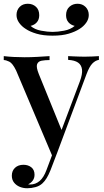

<svg xmlns="http://www.w3.org/2000/svg" viewBox="-27 -815 556 1023"><path d="M500 -516V-496Q481 -493 465 -476.5Q449 -460 434 -420L278 -2L254 22L59 -439Q40 -478 22.5 -486.5Q5 -495 -7 -495V-516Q18 -513 46 -511.5Q74 -510 104 -510Q138 -510 172.5 -512Q207 -514 237 -516V-495Q213 -495 194.5 -491.5Q176 -488 170.5 -472.5Q165 -457 180 -420L304 -115L297 -112L398 -380Q413 -420 410 -444.5Q407 -469 389 -481.5Q371 -494 336 -496V-516Q353 -515 367.5 -514.5Q382 -514 396 -513.5Q410 -513 424 -513Q446 -513 465.5 -514Q485 -515 500 -516ZM278 -2 242 92Q232 117 221.5 134Q211 151 199 162Q184 176 162 182Q140 188 118 188Q97 188 78.5 180.5Q60 173 48 158Q36 143 36 121Q36 95 53 79Q70 63 98 63Q123 63 140 76.5Q157 90 157 116Q157 134 147.5 147Q138 160 123 167Q126 168 129 168Q132 168 134 168Q162 168 184 149.5Q206 131 221 90L257 -6ZM386 -795Q412 -795 429 -778Q446 -761 446 -735Q446 -713 432 -693.5Q418 -674 397 -661Q374 -646 339 -635.5Q304 -625 253 -625Q203 -625 167.5 -635.5Q132 -646 110 -661Q89 -674 75 -693.5Q61 -713 61 -735Q61 -761 77.5 -778Q94 -795 121 -795Q147 -795 164.5 -779Q182 -763 182 -734Q182 -711 169.5 -696.5Q157 -682 136 -677Q157 -658 192 -651.5Q227 -645 253 -645Q280 -645 314.5 -651.5Q349 -658 371 -677Q350 -682 337.5 -696.5Q325 -711 325 -734Q325 -763 343 -779Q361 -795 386 -795Z"/></svg>

Font: Playfair Display Medium
Style: Regular
Weight: 500
Designer: Claus Eggers Sørensen
Foundry: Claus Eggers Sørensen
Version: Version 1.203